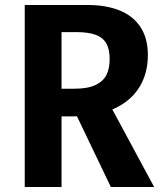

<svg xmlns="http://www.w3.org/2000/svg" viewBox="-20 -750 660 770"><path d="M598.2 0H424.6L268.1 -326.4L414.7 -340.4ZM79.2 0V-730H226.8V0ZM419.8 -513Q419.8 -553 406 -576.5Q392.2 -600.1 363 -610.7Q333.8 -621.2 285.8 -621.2H168.8V-730H330.7Q405.8 -730 459.9 -708Q514.1 -686.1 543.5 -641.3Q573 -596.5 573 -528.9Q573 -454.6 538.2 -399.2Q503.4 -343.8 436.4 -313.5Q369.3 -283.3 275.7 -283.3H176.7V-394.2H278.2Q331.9 -394.2 363.2 -409.2Q394.5 -424.2 407.2 -450.2Q419.8 -476.3 419.8 -513Z"/></svg>

Font: Monaspace Neon Var ExtraLight
Style: Regular
Weight: 200
Designer: Riley Cran and the Lettermatic Team
Version: Version 1.200 (Monaspace Neon Var)